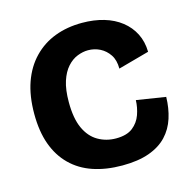

<svg xmlns="http://www.w3.org/2000/svg" viewBox="-102 -775 889 891"><g transform="rotate(-15 342.5 -330.0)"><path d="M379 14Q301 14 239 -7Q177 -28 133.5 -71Q90 -114 67.5 -176.5Q45 -239 45 -323Q45 -409 68 -474Q91 -539 134.5 -584Q178 -629 237 -651.5Q296 -674 368 -674Q425 -674 472.5 -660Q520 -646 555 -618.5Q590 -591 609.5 -552.5Q629 -514 630 -465L481 -424Q481 -465 463.5 -491Q446 -517 419.5 -530.5Q393 -544 362 -544Q337 -544 310.5 -533.5Q284 -523 262 -498.5Q240 -474 227 -434Q214 -394 214 -334Q214 -256 236 -208Q258 -160 297 -137.5Q336 -115 383 -115Q435 -115 463.5 -137.5Q492 -160 504 -194Q516 -228 517 -263L657 -241Q656 -187 641 -140Q626 -93 593.5 -58.5Q561 -24 508 -5Q455 14 379 14Z"/></g></svg>

Font: Bricolage Grotesque 96pt ExtraBold ExtraBold
Style: Regular
Weight: 800
Version: Version 1.001;gftools[0.9.33.dev8+g029e19f]